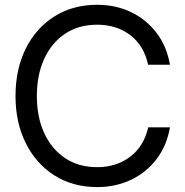

<svg xmlns="http://www.w3.org/2000/svg" viewBox="-20 -759 762 791"><path d="M380.4 11.7Q279.8 11.7 204.1 -36.4Q128.4 -84.5 86.2 -169.2Q43.9 -253.9 43.9 -363.3Q43.9 -473.6 85.9 -558.3Q127.9 -643.1 203.9 -691.2Q279.8 -739.3 380.4 -739.3Q456.5 -739.3 519.5 -709.2Q582.5 -679.2 624.8 -623.8Q667 -568.4 680.2 -492.2H590.3Q572.8 -571.8 516.4 -614.5Q460 -657.2 380.4 -657.2Q303.7 -657.2 248 -619.9Q192.4 -582.5 162.1 -516.4Q131.8 -450.2 131.8 -363.3Q131.8 -276.9 162.1 -210.9Q192.4 -145 248 -107.7Q303.7 -70.3 380.4 -70.3Q459 -70.3 515.6 -112.8Q572.3 -155.3 590.8 -234.4H680.2Q667 -158.7 625 -103.5Q583 -48.3 519.8 -18.3Q456.5 11.7 380.4 11.7Z"/></svg>

Font: Inter Display
Style: Regular
Weight: 400
Designer: Rasmus Andersson
Foundry: rsms
Version: Version 4.001;git-9221beed3